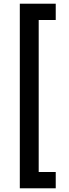

<svg xmlns="http://www.w3.org/2000/svg" viewBox="-20 -852 370 1037"><path d="M87 -832H281V-744H189V77H281V165H87Z"/></svg>

Font: Noto Sans Gurmukhi ExtraCondensed SemiBold
Style: Regular
Weight: 600
Width: 2
Designer: Jelle Bosma - Monotype Design Team
Foundry: Monotype Imaging Inc.
Version: Version 2.004; ttfautohint (v1.8.4.7-5d5b)